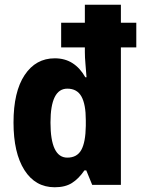

<svg xmlns="http://www.w3.org/2000/svg" viewBox="-20 -780 595 810"><path d="M211 10Q129 10 83 -62.5Q37 -135 37 -263Q37 -393 84 -463.5Q131 -534 211 -534Q254 -534 286 -513.5Q318 -493 340 -454H345Q343 -483 340.5 -510.5Q338 -538 338 -560V-580H238V-684H338V-760H490V-684H555V-580H490V0H369L344 -61H336Q312 -26 283.5 -8Q255 10 211 10ZM264 -115Q305 -115 323 -147.5Q341 -180 342 -249V-273Q342 -340 323.5 -373Q305 -406 264 -406Q193 -406 193 -263Q193 -115 264 -115Z"/></svg>

Font: Noto Sans Condensed ExtraBold
Style: Regular
Weight: 800
Width: 3
Designer: Monotype Design Team
Foundry: Monotype Imaging Inc.
Version: Version 2.013; ttfautohint (v1.8.4.7-5d5b)